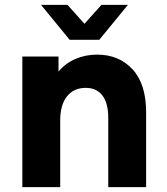

<svg xmlns="http://www.w3.org/2000/svg" viewBox="-20 -771 689 791"><path d="M72 -538H221V-476Q249 -510 290.5 -528Q332 -546 380 -546Q470 -546 526 -485.5Q582 -425 582 -308V0H426V-286Q426 -346 402 -377.5Q378 -409 333 -409Q284 -409 256 -374Q228 -339 228 -274V0H72ZM149 -751H258L328 -673L398 -751H507L389 -607H267Z"/></svg>

Font: Chess Sans
Style: Bold
Weight: 700
Designer: Wolf Bōese
Foundry: Wolf Bōese
Version: Version 7.223